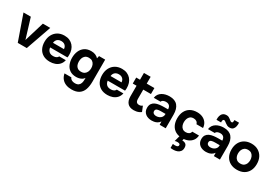

<svg xmlns="http://www.w3.org/2000/svg" viewBox="56 -1977 4941 3466"><g transform="rotate(30 2526.0 -244.0)"><path d="M185 0 0 -527H153L279 -114L404 -527H558L373 0Z M854 7Q771 7 713 -26Q655 -59 624 -119.5Q593 -180 593 -261Q593 -343 625 -404.5Q657 -466 715.5 -501Q774 -536 854 -536Q914 -536 959.5 -516Q1005 -496 1036.5 -460Q1068 -424 1083.5 -376.5Q1099 -329 1098 -274Q1098 -260 1097 -247Q1096 -234 1093 -221H732Q735 -191 749 -166Q763 -141 788.5 -126.5Q814 -112 852 -112Q877 -112 898 -117.5Q919 -123 934 -135Q949 -147 955 -163H1093Q1080 -104 1044.5 -66Q1009 -28 959 -10.5Q909 7 854 7ZM735 -319H964Q963 -346 950.5 -369.5Q938 -393 913.5 -407.5Q889 -422 851 -422Q813 -422 787.5 -407Q762 -392 749.5 -368.5Q737 -345 735 -319Z M1442 244Q1380 244 1328 224.5Q1276 205 1240 163Q1204 121 1191 55H1334Q1341 75 1356.5 88.5Q1372 102 1394.5 109Q1417 116 1442 116Q1489 116 1515 96Q1541 76 1551 43.5Q1561 11 1561 -28V-65Q1543 -36 1516 -21Q1489 -6 1459.5 0.5Q1430 7 1403 7Q1320 7 1268 -30Q1216 -67 1192 -127.5Q1168 -188 1168 -258Q1168 -335 1195 -398Q1222 -461 1276 -498Q1330 -535 1411 -535Q1460 -535 1498 -519.5Q1536 -504 1563 -474L1575 -527H1703V-67Q1703 29 1678 98.5Q1653 168 1595.5 206Q1538 244 1442 244ZM1434 -119Q1478 -119 1506.5 -139Q1535 -159 1549 -192.5Q1563 -226 1563 -265Q1563 -306 1549 -338.5Q1535 -371 1507 -390.5Q1479 -410 1435 -410Q1387 -410 1359 -387.5Q1331 -365 1319.5 -331.5Q1308 -298 1308 -261Q1308 -223 1320 -190.5Q1332 -158 1360 -138.5Q1388 -119 1434 -119Z M2054 7Q1971 7 1913 -26Q1855 -59 1824 -119.5Q1793 -180 1793 -261Q1793 -343 1825 -404.5Q1857 -466 1915.5 -501Q1974 -536 2054 -536Q2114 -536 2159.5 -516Q2205 -496 2236.5 -460Q2268 -424 2283.5 -376.5Q2299 -329 2298 -274Q2298 -260 2297 -247Q2296 -234 2293 -221H1932Q1935 -191 1949 -166Q1963 -141 1988.5 -126.5Q2014 -112 2052 -112Q2077 -112 2098 -117.5Q2119 -123 2134 -135Q2149 -147 2155 -163H2293Q2280 -104 2244.5 -66Q2209 -28 2159 -10.5Q2109 7 2054 7ZM1935 -319H2164Q2163 -346 2150.5 -369.5Q2138 -393 2113.5 -407.5Q2089 -422 2051 -422Q2013 -422 1987.5 -407Q1962 -392 1949.5 -368.5Q1937 -345 1935 -319Z M2603 7Q2514 7 2471.5 -43Q2429 -93 2429 -180V-402H2350V-527H2429V-669H2569V-527H2729V-402H2569V-209Q2569 -183 2575.5 -164Q2582 -145 2597.5 -134.5Q2613 -124 2640 -124Q2664 -124 2680.5 -131.5Q2697 -139 2708 -148L2752 -40Q2731 -23 2705.5 -12.5Q2680 -2 2654 2.5Q2628 7 2603 7Z M2977 7Q2941 7 2907.5 -2.5Q2874 -12 2848 -32Q2822 -52 2807 -82Q2792 -112 2792 -152Q2792 -206 2814 -238.5Q2836 -271 2873 -288Q2910 -305 2958.5 -311Q3007 -317 3059 -317H3135Q3135 -346 3124.5 -368.5Q3114 -391 3093 -403.5Q3072 -416 3039 -416Q3018 -416 2998.5 -410.5Q2979 -405 2966 -395Q2953 -385 2949 -369H2807Q2813 -413 2835 -444.5Q2857 -476 2890 -496Q2923 -516 2962.5 -525.5Q3002 -535 3044 -535Q3159 -535 3214 -469.5Q3269 -404 3269 -284V0H3143L3141 -68Q3116 -33 3084.5 -17Q3053 -1 3024 3Q2995 7 2977 7ZM3009 -104Q3044 -104 3073 -118Q3102 -132 3119 -156Q3136 -180 3136 -210V-223H3040Q3019 -223 2999.5 -221Q2980 -219 2964.5 -213.5Q2949 -208 2940 -196Q2931 -184 2931 -164Q2931 -144 2941.5 -130.5Q2952 -117 2970 -110.5Q2988 -104 3009 -104Z M3614 7Q3533 7 3475.5 -26Q3418 -59 3388 -119.5Q3358 -180 3358 -262Q3358 -345 3389 -406.5Q3420 -468 3478.5 -502Q3537 -536 3620 -536Q3684 -536 3734 -513Q3784 -490 3814.5 -447Q3845 -404 3850 -341H3713Q3704 -376 3678.5 -392Q3653 -408 3618 -408Q3573 -408 3546.5 -386Q3520 -364 3508.5 -330Q3497 -296 3497 -262Q3497 -225 3509 -192.5Q3521 -160 3547.5 -139.5Q3574 -119 3617 -119Q3653 -119 3680 -135.5Q3707 -152 3715 -187H3855Q3850 -122 3816 -79Q3782 -36 3729.5 -14.5Q3677 7 3614 7ZM3593 267Q3570 268 3553.5 267Q3537 266 3522 264V180Q3546 184 3566 184Q3586 184 3601.5 180Q3617 176 3625.5 166.5Q3634 157 3634 142Q3634 129 3626 122Q3618 115 3605.5 112Q3593 109 3581 109Q3566 108 3549.5 111Q3533 114 3524 118L3565 -33H3657L3638 41Q3644 41 3650 41Q3656 41 3662 42Q3697 47 3718.5 69Q3740 91 3740 138Q3740 182 3719 210Q3698 238 3665 251.5Q3632 265 3593 267Z M4107 7Q4071 7 4037.5 -2.5Q4004 -12 3978 -32Q3952 -52 3937 -82Q3922 -112 3922 -152Q3922 -206 3944 -238.5Q3966 -271 4003 -288Q4040 -305 4088.5 -311Q4137 -317 4189 -317H4265Q4265 -346 4254.5 -368.5Q4244 -391 4223 -403.5Q4202 -416 4169 -416Q4148 -416 4128.5 -410.5Q4109 -405 4096 -395Q4083 -385 4079 -369H3937Q3943 -413 3965 -444.5Q3987 -476 4020 -496Q4053 -516 4092.5 -525.5Q4132 -535 4174 -535Q4289 -535 4344 -469.5Q4399 -404 4399 -284V0H4273L4271 -68Q4246 -33 4214.5 -17Q4183 -1 4154 3Q4125 7 4107 7ZM4139 -104Q4174 -104 4203 -118Q4232 -132 4249 -156Q4266 -180 4266 -210V-223H4170Q4149 -223 4129.5 -221Q4110 -219 4094.5 -213.5Q4079 -208 4070 -196Q4061 -184 4061 -164Q4061 -144 4071.5 -130.5Q4082 -117 4100 -110.5Q4118 -104 4139 -104ZM4257 -586Q4229 -586 4207 -597Q4185 -608 4168 -621Q4151 -634 4136.5 -645Q4122 -656 4110 -656Q4096 -656 4089 -644Q4082 -632 4081 -617Q4080 -602 4082 -591H3986Q3983 -633 3992.5 -670Q4002 -707 4029.5 -731Q4057 -755 4106 -755Q4132 -755 4151.5 -745Q4171 -735 4186.5 -722Q4202 -709 4215 -699Q4228 -689 4242 -689Q4257 -689 4262.5 -699.5Q4268 -710 4269 -724.5Q4270 -739 4269 -749H4365Q4368 -710 4360 -672Q4352 -634 4328 -610Q4304 -586 4257 -586Z M4754 7Q4674 7 4614 -25.5Q4554 -58 4521 -118.5Q4488 -179 4488 -262Q4488 -347 4521.5 -408.5Q4555 -470 4615 -503Q4675 -536 4753 -536Q4833 -536 4892 -502Q4951 -468 4984 -407Q5017 -346 5017 -261Q5017 -178 4984.5 -117.5Q4952 -57 4893.5 -25Q4835 7 4754 7ZM4752 -121Q4798 -121 4826 -141Q4854 -161 4866.5 -193.5Q4879 -226 4879 -262Q4879 -298 4866.5 -331Q4854 -364 4826.5 -385.5Q4799 -407 4752 -407Q4707 -407 4679 -385.5Q4651 -364 4638.5 -331Q4626 -298 4626 -262Q4626 -225 4638.5 -193Q4651 -161 4679 -141Q4707 -121 4752 -121Z"/></g></svg>

Font: Onest
Style: Bold
Weight: 700
Designer: Dmitri Voloshin, Andrey Kudryavtsev
Foundry: Dmitri Voloshin, Andrey Kudryavtsev
Version: Version 1.000;gftools[0.9.33]